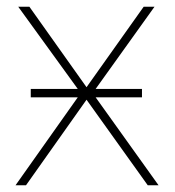

<svg xmlns="http://www.w3.org/2000/svg" viewBox="-20 -548 519 568"><path d="M210 -285 34 -528H67L236 -290L405 -528H437L263 -285H400V-260H263L449 0H417L236 -253L57 0H26L210 -260H71V-285Z"/></svg>

Font: Noto Sans UI Thin
Style: Regular
Weight: 250
Designer: Monotype Design Team
Foundry: Monotype Imaging Inc.
Version: Version 1.001